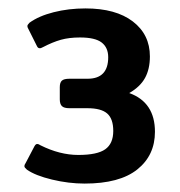

<svg xmlns="http://www.w3.org/2000/svg" viewBox="-20 -715 427 456"><path d="M44 -312Q38 -317 38 -320Q38 -324 41 -328L62 -368Q65 -373 68 -373Q72 -373 76 -370Q122 -347 166 -347Q211 -347 230 -360.5Q249 -374 249 -404Q249 -433 234.5 -445.5Q220 -458 188 -458H145Q132 -458 127 -463Q122 -468 122 -479V-508Q122 -519 127 -523.5Q132 -528 145 -528H188Q237 -528 237 -579Q237 -602 221.5 -614Q206 -626 170 -626Q144 -626 124.5 -620.5Q105 -615 82 -603Q72 -597 68 -605L48 -645Q45 -650 45 -653Q45 -656 50 -661Q72 -677 107.5 -686Q143 -695 183 -695Q255 -695 295.5 -664Q336 -633 336 -581Q336 -551 324.5 -530Q313 -509 287 -494Q348 -472 348 -402Q348 -346 306 -312.5Q264 -279 181 -279Q143 -279 103.5 -288.5Q64 -298 44 -312Z"/></svg>

Font: Mitr
Style: Regular
Weight: 400
Designer: Thanarat Vachiruckul
Foundry: Cadson Demak
Version: Version 1.002